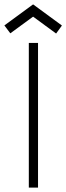

<svg xmlns="http://www.w3.org/2000/svg" viewBox="-58 -856 302 876"><path d="M73.5 -660H115.5V0H73.5ZM-11 -704 -38 -740 93 -836 224.5 -739.5 198 -703 93 -780Z"/></svg>

Font: League Spartan Thin ExtraLight
Style: Regular
Weight: 250
Version: Version 2.002